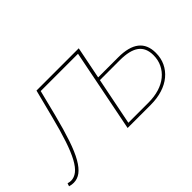

<svg xmlns="http://www.w3.org/2000/svg" viewBox="-119 -802 1092 1092"><g transform="rotate(-45 426.5 -256.5)"><path d="M-39 -19Q-31 -17 -25 -16Q-19 -15 -15 -15Q11 -15 34 -33Q57 -51 78.5 -90.5Q100 -130 121.5 -194Q143 -258 166 -349L209 -517H549L445 0H425L524 -498H224L185 -343Q161 -249 138.5 -182.5Q116 -116 92.5 -75Q69 -34 43.5 -15Q18 4 -12 4Q-20 4 -27 3Q-34 2 -45 -1ZM671 -322Q841 -322 841 -189Q841 -146 824.5 -111.5Q808 -77 778 -52Q748 -27 705.5 -13.5Q663 0 610 0H425L529 -517H549L510 -322ZM610 -18Q658 -18 697 -30Q736 -42 763.5 -64.5Q791 -87 806.5 -118.5Q822 -150 822 -189Q822 -248 784 -276Q746 -304 666 -304H506L449 -18Z"/></g></svg>

Font: Argentum Sans Thin
Style: Italic
Weight: 100
Italic angle: -11°
Designer: Julieta Ulanovsky (font), Cristiano Sobral (main changes and remaster)
Foundry: Julieta Ulanovsky (font), Cristiano Sobral (main changes and remaster)
Version: Version 2.007;June 15, 2022;FontCreator 14.0.0.2814 64-bit; 